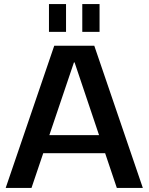

<svg xmlns="http://www.w3.org/2000/svg" viewBox="-20 -925 731 945"><path d="M247 -700H444L683 0H555L347 -618H344L135 0H8ZM168 -260H522V-171H168ZM305 -905V-768H221V-905ZM470 -905V-768H385V-905Z"/></svg>

Font: Pathway Extreme 28pt SemiBold
Style: Regular
Weight: 600
Designer: Eduardo Rodriguez Tunni
Foundry: Eduardo Rodriguez Tunni
Version: Version 1.001;gftools[0.9.26]